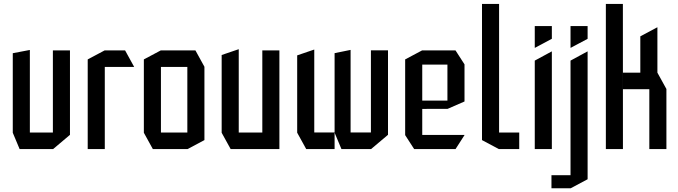

<svg xmlns="http://www.w3.org/2000/svg" viewBox="-20 -768 3492 989"><path d="M252.4 0V-508.3H340.4V-73.4L253.4 0ZM81.1 0 45.8 -84.2V-85.2H252.4V0ZM45.8 -85.2V-493.9L132.8 -510.5H133.8V-85.2Z M431.8 0V-462L518.8 -508.3H519.8V0ZM519.8 -423.1V-508.3H624.4L670.7 -424.1V-423.1Z M809 -423.1V-508.3H986.7L1033 -424.1V-423.1ZM767.4 0 721 -84.2V-85.2H945V0ZM721 -85.2V-462L808 -508.3H809V-85.2ZM945 0V-423.1H1033V-46.4L946 0Z M1331.2 0V-508.3H1419.2V0H1332.2ZM1168.2 0 1121.8 -84.2V-85.2H1331.2V0ZM1121.8 -85.2V-484.7L1208.8 -514.3H1209.8V-85.2Z M1890.6 -0.3V-508.6H1978.6V-73.6L1891.6 -0.3ZM1557.2 -0.3 1510.8 -84.5V-85.5H1703.5V-0.3ZM1510.8 -85.5V-482.8L1597.8 -512.5H1598.8V-85.5ZM1738.7 -0.3 1703.5 -84.5V-85.5H1890.6V-0.3ZM1703.5 -85.5V-494.2L1784.9 -510.8H1785.9V-85.5Z M2113.4 0 2067 -72V-73H2372.7V-72L2326.4 0ZM2067 -73V-462L2154 -508.3H2155V-73ZM2155 -207V-249.7H2284.7V-207.3ZM2155 -435.4V-508.3H2326.4L2372.7 -436.4V-435.4ZM2284.7 -207.3V-435.4H2372.7V-245.3L2285.7 -207.3Z M2549.8 0 2462.8 -46.4V-747.8H2550.8V0ZM2550.8 0V-85.2H2654.6V0Z M2734.6 0V-455.8L2821.6 -503H2822.6V0ZM2734.6 -521.7V-633.6H2822.6V-568.1L2735.6 -521.7Z M2918.8 201.7V-455.8L3005.8 -503H3006.8V155.3L2919.8 201.7ZM2820.6 201.7V134.3H2918.8V201.7ZM2918.8 -521.7V-633.6H3006.8V-568.1L2919.8 -521.7Z M3100.8 0V-747.8H3188.5L3188.8 0ZM3324.7 0V-308.5H3412.7V0ZM3188.8 -308.5V-393.7H3366.3L3412.7 -309.5V-308.5ZM3278.3 -393.7V-580.8L3365.3 -627.2H3366.3V-393.7Z"/></svg>

Font: Foldit Thin
Style: Regular
Weight: 100
Designer: Sophia Tai
Foundry: Sophia Tai
Version: Version 1.003